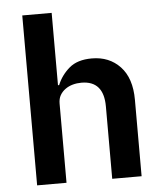

<svg xmlns="http://www.w3.org/2000/svg" viewBox="-53 -786 706 833"><g transform="rotate(-5 300.0 -370.0)"><path d="M75 -740H203V-425H208Q225 -467 260.5 -497.5Q296 -528 359 -528Q435 -528 482.5 -477.5Q530 -427 530 -333V0H402V-315Q402 -427 305 -427Q285 -427 267 -422Q249 -417 234.5 -406.5Q220 -396 211.5 -381Q203 -366 203 -345V0H75Z"/></g></svg>

Font: IBM Plex Mono SmBld
Style: Regular
Weight: 600
Monospace: yes
Designer: Mike Abbink, Paul van der Laan, Pieter van Rosmalen
Foundry: Bold Monday
Version: Version 2.3